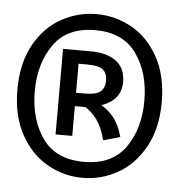

<svg xmlns="http://www.w3.org/2000/svg" viewBox="-42 -716 521 559"><g transform="rotate(5 219.0 -436.5)"><path d="M218.8 -197.3Q164.1 -197.3 115.7 -224.6Q67.4 -252 37.6 -306.2Q7.8 -360.4 7.8 -436.5Q7.8 -513.7 37.6 -567.9Q67.4 -622.1 115.7 -648.9Q164.1 -675.8 218.8 -675.8Q273.4 -675.8 321.8 -648.9Q370.1 -622.1 399.9 -567.9Q429.7 -513.7 429.7 -436.5Q429.7 -360.4 399.9 -306.2Q370.1 -252 321.8 -224.6Q273.4 -197.3 218.8 -197.3ZM269.5 -311.5Q259.8 -348.6 243.7 -371.1Q227.5 -393.6 200.2 -409.2L244.1 -418.9Q272.5 -405.3 290.5 -383.3Q308.6 -361.3 318.4 -325.2ZM218.8 -244.1Q300.8 -244.1 339.8 -299.3Q378.9 -354.5 378.9 -436.5Q378.9 -517.6 339.8 -573.2Q300.8 -628.9 218.8 -628.9Q136.7 -628.9 97.7 -573.2Q58.6 -517.6 58.6 -436.5Q58.6 -354.5 97.7 -299.3Q136.7 -244.1 218.8 -244.1ZM129.9 -566.4H210Q258.8 -566.4 285.6 -545.9Q312.5 -525.4 312.5 -485.4Q312.5 -449.2 285.2 -428.2Q257.8 -407.2 210 -407.2H208L213.9 -403.3H178.7V-316.4H129.9ZM204.1 -442.4Q237.3 -442.4 250 -453.1Q262.7 -463.9 262.7 -485.4Q262.7 -506.8 250 -517.1Q237.3 -527.3 204.1 -527.3H178.7V-442.4Z"/></g></svg>

Font: Sudo Variable
Style: Regular
Weight: 400
Monospace: yes
Designer: Jens Kutilek
Foundry: Jens Kutilek
Version: Version 0.040